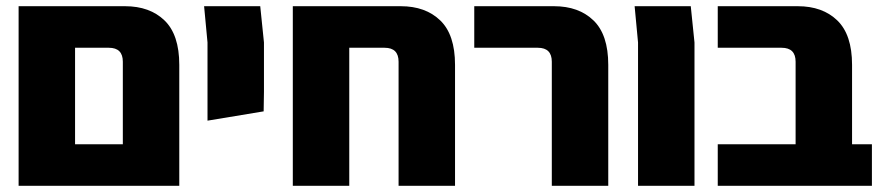

<svg xmlns="http://www.w3.org/2000/svg" viewBox="-20 -599 2856 619"><path d="M383 -579Q463 -579 510.5 -533Q558 -487 558 -390V0H376H77H40V-579H222ZM222 -134H376V-400Q376 -445 331 -445H222Z M649 -210V-462L638 -579H819L831 -462V-303L830 -240Z M1272 -579Q1352 -579 1399.5 -533Q1447 -487 1447 -390V0H1265V-400Q1265 -445 1220 -445H1106V0H924V-493V-579Z M1759 0V-400Q1759 -445 1714 -445H1509V-579H1766Q1846 -579 1893.5 -533Q1941 -487 1941 -390V0Z M2037 0V-462L2026 -579H2207L2219 -462V0Z M2727 -134H2791V0H2545H2294V-134H2545V-400Q2545 -445 2500 -445H2294V-579H2552Q2632 -579 2679.5 -533Q2727 -487 2727 -390Z"/></svg>

Font: Assistant ExtraBold
Style: Regular
Weight: 800
Designer: Hebrew By Ben Nathan, Latin by Paul Hunt
Version: Version 2.001;PS 002.001;hotconv 1.0.88;makeotf.lib2.5.64775